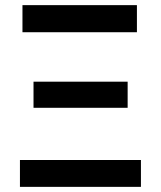

<svg xmlns="http://www.w3.org/2000/svg" viewBox="-20 -727 627 747"><path d="M57.6 -104.5H528.3V0H57.6ZM110.4 -409.2H476.6V-307.6H110.4ZM67.4 -707H512.7V-601.6H67.4Z"/></svg>

Font: WEMIX Pretendard SemiBold
Style: Regular
Weight: 600
Designer: Base glyphs from Inter by Rasmus Andersson; Hangeul glyphs from Noto Sans CJK(Source Han Sans) by Jang Soo-young and Kan
Foundry: Kil Hyung-jin
Version: Version 1.000